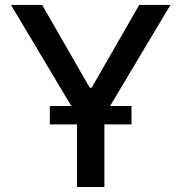

<svg xmlns="http://www.w3.org/2000/svg" viewBox="-20 -747 725 767"><path d="M23.8 -727.3H148.4L338.4 -396.7H346.2L536.2 -727.3H660.9L397 -285.5V0H287.6V-285.5ZM179 -250V-323.5H505.3V-250Z"/></svg>

Font: InterMG Medium
Style: Regular
Weight: 500
Designer: Rasmus Andersson
Foundry: rsms
Version: Version 3.019;December 26, 2023;FontCreator 15.0.0.2955 64-b